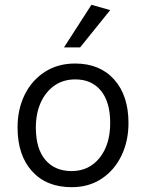

<svg xmlns="http://www.w3.org/2000/svg" viewBox="-20 -770 607 798"><path d="M292 -506Q395 -506 454.5 -439.5Q514 -373 514 -259Q514 -183 484.5 -122.5Q455 -62 402 -27Q349 8 278 8Q173 8 113 -58.5Q53 -125 53 -240Q53 -316 82.5 -376Q112 -436 166 -471Q220 -506 292 -506ZM278 -59Q350 -59 394 -114Q438 -169 438 -259Q438 -346 399.5 -393Q361 -440 293 -440Q243 -440 206.5 -414.5Q170 -389 149.5 -344Q129 -299 129 -240Q129 -152 168.5 -105.5Q208 -59 278 -59ZM246 -573 360 -750 438 -728 313 -573Z"/></svg>

Font: LivvicRegular
Style: Regular
Weight: 400
Designer: Jacques Le Bailly, Baron von Fonthausen
Version: Version 1.001; ttfautohint (v1.8.2)